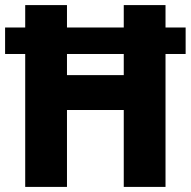

<svg xmlns="http://www.w3.org/2000/svg" viewBox="-21 -734 749 754"><path d="M78 0H242V-302H465V0H629V-522H708V-626H629V-714H465V-626H242V-714H78V-626H-1V-522H78ZM242 -439V-522H465V-439Z"/></svg>

Font: Noto Sans Arabic UI SmCn XBd
Style: Regular
Weight: 800
Width: 4
Designer: Monotype Design Team, Nadine Chahine and Nizar Qandah
Foundry: Monotype Imaging Inc.
Version: Version 2.010